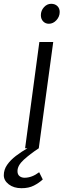

<svg xmlns="http://www.w3.org/2000/svg" viewBox="-67 -780 362 1010"><path d="M65 0 140 -559H213L137 0ZM190 -655Q172 -655 160 -667.5Q148 -680 148 -700Q148 -724 164.2 -742Q180.5 -760 202 -760Q222.5 -760 234.8 -748Q247 -736 247 -717Q247 -692.5 229.8 -673.8Q212.5 -655 190 -655ZM46 210Q5.5 210 -20.8 189.8Q-47 169.5 -47 142Q-47 112.5 -29.5 87.2Q-12 62 16.5 40.2Q45 18.5 77 0L115 -22L137 0Q91.5 30 58.2 60.2Q25 90.5 25 120Q25 138 35.8 146.5Q46.5 155 62 155Q101 155 139 126L158 164Q138 182.5 111.2 196.2Q84.5 210 46 210Z"/></svg>

Font: Merriweather Sans Light
Style: Italic
Weight: 300
Italic angle: -7.5°
Designer: Eben Sorkin
Foundry: Eben Sorkin
Version: Version 2.001; ttfautohint (v1.8.3)